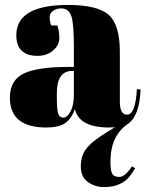

<svg xmlns="http://www.w3.org/2000/svg" viewBox="-20 -506 589 777"><path d="M417 26C417 26 417 26 417 26C373 53 344 76 329 96C314 116 307 140 307 167C307 195 316 216 335 230C354 244 376 251 401 251C426 251 447 247 464 239C481 231 493 222 501 212C509 203 518 190 527 175C527 175 514 167 514 167C514 167 514 167 514 167C495 196 478 210 463 210C448 210 439 206 434 197C429 188 427 172 427 147C427 147 427 147 427 147C427 78 451 27 498 -5C498 -5 498 -5 498 -5C529 -26 546 -73 549 -144C549 -144 534 -145 534 -145C534 -145 534 -145 534 -145C530 -76 517 -42 494 -42C494 -42 494 -42 494 -42C475 -42 465 -59 465 -94C465 -94 465 -297 465 -297C465 -297 465 -297 465 -297C465 -369 450 -419 420 -446C389 -473 334 -486 255 -486C255 -486 255 -486 255 -486C116 -486 46 -445 46 -363C46 -363 46 -363 46 -363C46 -308 75 -280 132 -280C132 -280 132 -280 132 -280C157 -280 178 -287 195 -302C212 -316 220 -333 220 -353C220 -372 217 -389 212 -403C212 -403 187 -403 187 -403C187 -403 187 -403 187 -403C183 -414 181 -426 181 -437C181 -448 186 -456 196 -463C205 -469 216 -472 228 -472C228 -472 228 -472 228 -472C248 -472 262 -461 269 -440C276 -418 279 -375 279 -312C279 -312 279 -235 279 -235C279 -235 250 -235 250 -235C250 -235 250 -235 250 -235C172 -235 114 -226 77 -209C39 -191 20 -158 20 -111C20 -111 20 -111 20 -111C20 -30 69 10 168 10C168 10 168 10 168 10C201 10 227 4 244 -8C261 -20 274 -39 283 -64C283 -64 283 -64 283 -64C295 -15 341 10 421 10C421 10 445 9 445 9C445 9 417 26 417 26ZM210 -112C210 -112 210 -128 210 -128C210 -128 210 -128 210 -128C210 -189 231 -219 272 -219C272 -219 279 -219 279 -219C279 -219 279 -126 279 -126C279 -126 279 -126 279 -126C279 -96 275 -73 266 -56C257 -39 247 -30 237 -30C226 -30 219 -35 216 -45C212 -55 210 -77 210 -112Z"/></svg>

Font: Abril Fatface Utterance
Style: Regular
Weight: 500
Designer: Veronika Burian, Jos Scaglione
Foundry: TypeTogether
Version: ""